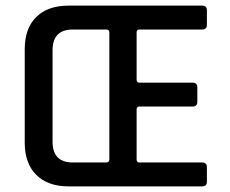

<svg xmlns="http://www.w3.org/2000/svg" viewBox="-20 -663 819 683"><path d="M68 -155V-488Q68 -562 109 -602.5Q150 -643 224 -643H699Q716 -643 716 -626V-575Q716 -558 699 -558H476Q466 -558 466 -548V-379Q466 -369 476 -369H665Q682 -369 682 -352V-301Q682 -284 665 -284H476Q466 -284 466 -274V-96Q466 -85 476 -85H699Q716 -85 716 -68V-17Q716 0 699 0H224Q150 0 109 -41Q68 -82 68 -155ZM239 -85H357Q369 -85 369 -96V-548Q369 -558 357 -558H239Q167 -558 167 -484V-159Q167 -85 239 -85Z"/></svg>

Font: Rajdhani Semibold
Style: Regular
Weight: 600
Designer: Satya Rajpurohit, Jyotish Sonowal
Foundry: Indian Type Foundry
Version: Version 1.200;PS 1.0;hotconv 1.0.78;makeotf.lib2.5.61930; tt